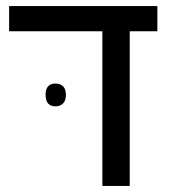

<svg xmlns="http://www.w3.org/2000/svg" viewBox="-20 -612 563 632"><path d="M317 0V-509H10V-592H498V-509H407V0ZM130 -300Q130 -337 163 -337Q178 -337 187.5 -328Q197 -319 197 -300Q197 -281 187.5 -271.5Q178 -262 163 -262Q130 -262 130 -300Z"/></svg>

Font: Noto Sans Living
Style: Regular
Weight: 400
Designer: Monotype Design Team
Foundry: Monotype Imaging Inc.
Version: Version 2.013; ttfautohint (v1.8.4.7-5d5b)